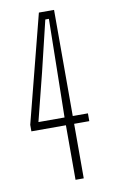

<svg xmlns="http://www.w3.org/2000/svg" viewBox="-90 -849 545 898"><g transform="rotate(-10 182.5 -400.0)"><path d="M194 0V-259H30V-290L161 -800H233V-296H305V-259H233V0ZM70 -296H194L198 -522L202 -763H185L127 -522Z"/></g></svg>

Font: Big Shoulders Text Thin
Style: Regular
Weight: 100
Designer: Patric King
Foundry: XO Type Co
Version: Version 1.000; ttfautohint (v1.8.2)